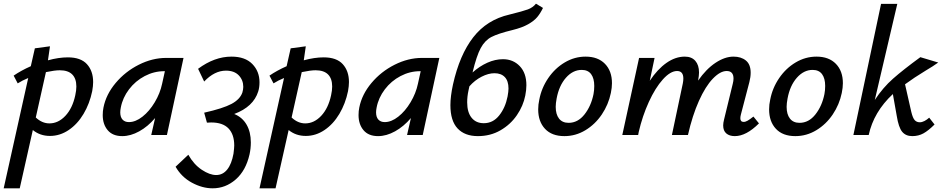

<svg xmlns="http://www.w3.org/2000/svg" viewBox="-50 -732 5107 1041"><path d="M455 -287Q455 -266 450 -238Q436 -170 403 -114.5Q370 -59 322.5 -27Q275 5 221 5Q167 5 128 -27L57 289H-30L103 -309Q71 -296 46 -280L24 -322Q65 -350 117 -373L139 -470L221 -481L210 -405Q268 -421 318 -421Q388 -421 421.5 -384Q455 -347 455 -287ZM364 -263Q364 -306 341.5 -328.5Q319 -351 274 -351Q247 -351 199 -341L144 -95Q178 -63 218 -63Q266 -63 304.5 -104Q343 -145 358 -215Q364 -242 364 -263Z M945 -418 855 0H770L791 -92Q752 -46 705 -20Q658 6 613 6Q561 6 534 -26Q507 -58 507 -108Q507 -130 511 -149Q525 -220 577 -282Q629 -344 702.5 -381Q776 -418 851 -418ZM829 -278 844 -346H840Q785 -346 734.5 -319.5Q684 -293 649.5 -247.5Q615 -202 605 -149Q602 -134 602 -123Q602 -97 614.5 -83.5Q627 -70 649 -70Q685 -70 722.5 -99.5Q760 -129 789 -177.5Q818 -226 829 -278Z M1220 -114Q1264 -96 1287 -56Q1310 -16 1310 40Q1310 73 1303 105Q1283 193 1228 241Q1173 289 1103 289Q1047 289 990.5 258.5Q934 228 902 172L971 107Q1001 160 1044 188.5Q1087 217 1122 217Q1158 217 1182 187Q1206 157 1216 101Q1220 69 1220 57Q1220 -3 1189 -35.5Q1158 -68 1095 -68Q1080 -68 1072 -67L1057 -121Q1159 -144 1205 -168.5Q1251 -193 1264 -230Q1269 -247 1269 -261Q1269 -298 1244.5 -323.5Q1220 -349 1175 -349Q1113 -349 1057 -290L1024 -359Q1113 -425 1205 -425Q1279 -425 1318 -385Q1357 -345 1357 -286Q1357 -258 1350 -236Q1324 -153 1220 -114Z M1842 -287Q1842 -266 1837 -238Q1823 -170 1790 -114.5Q1757 -59 1709.5 -27Q1662 5 1608 5Q1554 5 1515 -27L1444 289H1357L1490 -309Q1458 -296 1433 -280L1411 -322Q1452 -350 1504 -373L1526 -470L1608 -481L1597 -405Q1655 -421 1705 -421Q1775 -421 1808.5 -384Q1842 -347 1842 -287ZM1751 -263Q1751 -306 1728.5 -328.5Q1706 -351 1661 -351Q1634 -351 1586 -341L1531 -95Q1565 -63 1605 -63Q1653 -63 1691.5 -104Q1730 -145 1745 -215Q1751 -242 1751 -263Z M2332 -418 2242 0H2157L2178 -92Q2139 -46 2092 -20Q2045 6 2000 6Q1948 6 1921 -26Q1894 -58 1894 -108Q1894 -130 1898 -149Q1912 -220 1964 -282Q2016 -344 2089.5 -381Q2163 -418 2238 -418ZM2216 -278 2231 -346H2227Q2172 -346 2121.5 -319.5Q2071 -293 2036.5 -247.5Q2002 -202 1992 -149Q1989 -134 1989 -123Q1989 -97 2001.5 -83.5Q2014 -70 2036 -70Q2072 -70 2109.5 -99.5Q2147 -129 2176 -177.5Q2205 -226 2216 -278Z M2512 -339Q2550 -373 2592.5 -392Q2635 -411 2677 -411Q2732 -411 2768 -373.5Q2804 -336 2804 -270Q2804 -244 2798 -214Q2787 -158 2752.5 -107.5Q2718 -57 2663.5 -25.5Q2609 6 2541 6Q2470 6 2431 -35.5Q2392 -77 2392 -162Q2392 -209 2406 -274Q2442 -435 2516 -530Q2590 -625 2712 -653Q2785 -671 2812 -681Q2839 -691 2856 -712L2894 -689Q2880 -660 2863 -639.5Q2846 -619 2813.5 -600.5Q2781 -582 2728 -569Q2650 -550 2614.5 -531.5Q2579 -513 2556.5 -471.5Q2534 -430 2512 -339ZM2495 -264 2490 -241Q2483 -209 2483 -177Q2483 -123 2507 -93.5Q2531 -64 2573 -64Q2623 -64 2656.5 -106Q2690 -148 2702 -209Q2707 -236 2707 -252Q2707 -293 2687 -314Q2667 -335 2631 -335Q2598 -335 2561 -316Q2524 -297 2495 -264Z M2868 -139Q2868 -165 2874 -192Q2886 -255 2922.5 -308.5Q2959 -362 3012 -393.5Q3065 -425 3125 -425Q3192 -425 3230 -386Q3268 -347 3268 -281Q3268 -257 3262 -228Q3249 -165 3213 -111.5Q3177 -58 3124 -26Q3071 6 3010 6Q2942 6 2905 -33.5Q2868 -73 2868 -139ZM3168 -222Q3172 -243 3172 -266Q3172 -307 3155 -330Q3138 -353 3104 -353Q3056 -353 3018.5 -310.5Q2981 -268 2968 -198Q2963 -171 2963 -153Q2963 -112 2981 -89Q2999 -66 3033 -66Q3083 -66 3119 -111.5Q3155 -157 3168 -222Z M4065 -63Q3996 6 3934 6Q3905 6 3888 -8.5Q3871 -23 3871 -52Q3871 -65 3876 -85L3923 -278Q3927 -293 3927 -306Q3927 -347 3890 -347Q3855 -347 3815 -305.5Q3775 -264 3739.5 -185Q3704 -106 3680 0H3593L3652 -279Q3655 -294 3655 -306Q3655 -347 3621 -347Q3585 -347 3544 -301.5Q3503 -256 3468 -179.5Q3433 -103 3413 -16L3410 0H3324L3415 -418H3499L3473 -294Q3515 -357 3563.5 -391Q3612 -425 3663 -425Q3700 -425 3720 -402Q3740 -379 3740 -339Q3740 -322 3735 -295Q3779 -358 3829.5 -391.5Q3880 -425 3927 -425Q3968 -425 3994 -404Q4020 -383 4020 -338Q4020 -314 4013 -287L3967 -111Q3964 -99 3964 -91Q3964 -71 3982 -71Q3992 -71 4004 -78Q4016 -85 4035 -100Z M4120 -139Q4120 -165 4126 -192Q4138 -255 4174.5 -308.5Q4211 -362 4264 -393.5Q4317 -425 4377 -425Q4444 -425 4482 -386Q4520 -347 4520 -281Q4520 -257 4514 -228Q4501 -165 4465 -111.5Q4429 -58 4376 -26Q4323 6 4262 6Q4194 6 4157 -33.5Q4120 -73 4120 -139ZM4420 -222Q4424 -243 4424 -266Q4424 -307 4407 -330Q4390 -353 4356 -353Q4308 -353 4270.5 -310.5Q4233 -268 4220 -198Q4215 -171 4215 -153Q4215 -112 4233 -89Q4251 -66 4285 -66Q4335 -66 4371 -111.5Q4407 -157 4420 -222Z M4988 -94 5017 -57Q4984 -24 4957 -9Q4930 6 4896 6Q4861 6 4841.5 -17.5Q4822 -41 4812 -104L4791 -222Q4687 -125 4660 0H4577L4727 -711H4815L4693 -190Q4737 -257 4792 -305.5Q4847 -354 4940 -422L5037 -393Q5011 -374 4967 -348Q4906 -311 4857 -275L4891 -125Q4899 -92 4909.5 -80.5Q4920 -69 4937 -69Q4949 -69 4962.5 -76Q4976 -83 4988 -94Z"/></svg>

Font: Ysabeau Infant Semibold
Style: Italic
Weight: 600
Italic angle: -12°
Designer: Christian Thalmann (Catharsis Fonts)
Version: Version 0.003